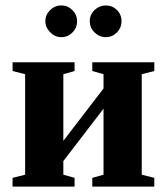

<svg xmlns="http://www.w3.org/2000/svg" viewBox="-20 -689 616 709"><path d="M320.8 0V-32.2L362.3 -43.9V-287.6L213.9 -94.2V-43.9L255.4 -32.2V0H26.4V-32.2L72.8 -43.9V-415L26.4 -426.8V-459H255.4V-426.8L213.9 -415V-168.9L362.3 -362.3V-415L320.8 -426.8V-459H549.8V-426.8L503.4 -415V-43.9L549.8 -32.2V0ZM370.6 -551.8Q347.2 -551.8 329.3 -569.1Q311.5 -586.4 311.5 -610.8Q311.5 -635.3 329.3 -652.1Q347.2 -668.9 370.6 -668.9Q394.5 -668.9 411.6 -652.3Q428.7 -635.7 428.7 -610.8Q428.7 -586.4 411.6 -569.1Q394.5 -551.8 370.6 -551.8ZM206.5 -551.8Q183.1 -551.8 165.3 -569.8Q147.5 -587.9 147.5 -610.8Q147.5 -634.3 165 -651.6Q182.6 -668.9 206.5 -668.9Q230.5 -668.9 247.6 -651.6Q264.6 -634.3 264.6 -610.8Q264.6 -586.4 247.6 -569.1Q230.5 -551.8 206.5 -551.8Z"/></svg>

Font: Liberation Serif
Style: Bold
Weight: 700
Designer: Steve Matteson
Foundry: Ascender Corporation
Version: Version 2.1.5